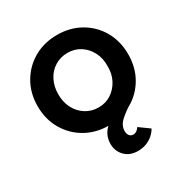

<svg xmlns="http://www.w3.org/2000/svg" viewBox="-171 -672 965 1007"><g transform="rotate(-30 312.0 -168.0)"><path d="M270 99Q270 55 295.5 23.5Q321 -8 363.5 -34Q406 -60 459 -84L473 -40Q425 -9 396.5 17Q368 43 368 77Q368 93 376 104Q384 115 400 115Q410 115 419 109Q428 103 436 91L497 135Q488 152 471 167.5Q454 183 430.5 192.5Q407 202 378 202Q328 202 299 171.5Q270 141 270 99ZM38 -264Q38 -343 74 -405Q110 -467 172 -502.5Q234 -538 313 -538Q391 -538 453 -502.5Q515 -467 550.5 -405Q586 -343 586 -264Q586 -185 550.5 -123Q515 -61 453 -25.5Q391 10 313 10Q234 10 172 -25.5Q110 -61 74 -123Q38 -185 38 -264ZM461 -264Q462 -312 442.5 -349Q423 -386 389.5 -407.5Q356 -429 313 -429Q270 -429 235.5 -407.5Q201 -386 182 -348.5Q163 -311 163 -264Q163 -217 182 -180Q201 -143 235.5 -121Q270 -99 313 -99Q356 -99 389.5 -121Q423 -143 442.5 -180Q462 -217 461 -264Z"/></g></svg>

Font: Mach Medium
Style: Regular
Weight: 500
Version: Version 1.002